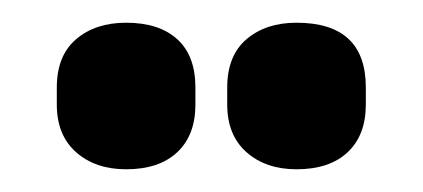

<svg xmlns="http://www.w3.org/2000/svg" viewBox="-20 -714 372 169"><path d="M91 -565Q64 -565 47 -580Q30 -595 30 -622V-637Q30 -665 47 -679.5Q64 -694 91 -694Q120 -694 136 -679.5Q152 -665 152 -637V-622Q152 -595 136 -580Q120 -565 91 -565ZM241 -565Q214 -565 197 -580Q180 -595 180 -622V-637Q180 -665 197 -679.5Q214 -694 241 -694Q302 -694 302 -637V-622Q302 -595 286 -580Q270 -565 241 -565Z"/></svg>

Font: Sofia Sans Extra Condensed ExtraBold
Style: Regular
Weight: 800
Designer: Botio Nikoltchev, Ani Petrova
Foundry: lettersoup
Version: Version 4.101; ttfautohint (v1.8.4.7-5d5b)